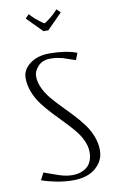

<svg xmlns="http://www.w3.org/2000/svg" viewBox="-91 -855 552 910"><g transform="rotate(-10 185.0 -400.0)"><path d="M192.9 -714.8H169.4L97.2 -788.1L114.3 -806.2L127.9 -792Q137.2 -782.2 157.7 -766.4Q178.2 -750.5 181.2 -750.5Q182.6 -750.5 191.4 -756.3Q200.2 -762.2 212.9 -772.5Q225.6 -782.7 234.4 -792L248 -806.2L265.6 -788.1ZM310.1 -585.9 297.4 -552.7Q286.1 -556.2 266.6 -563.2Q247.1 -570.3 237.8 -573Q228.5 -575.7 212.6 -578.4Q196.8 -581.1 180.2 -581.1Q140.1 -581.1 118.9 -557.6Q97.7 -534.2 97.7 -510.7Q97.7 -482.4 110.8 -453.9Q124 -425.3 144.8 -400.1Q165.5 -375 190.9 -349.4Q216.3 -323.7 241.7 -296.6Q267.1 -269.5 287.8 -241.9Q308.6 -214.4 321.8 -180.9Q335 -147.5 335 -112.8Q335 -63 295.4 -28.6Q255.9 5.9 185.1 5.9Q146.5 5.9 105 -2.2Q63.5 -10.3 35.2 -21L52.7 -55.2Q64 -51.8 94.5 -40.3Q125 -28.8 145 -23.9Q165 -19 185.5 -19Q198.7 -19 211.2 -21Q223.6 -22.9 237.5 -29.3Q251.5 -35.6 261.7 -45.7Q272 -55.7 278.6 -73Q285.2 -90.3 285.2 -112.8Q285.2 -140.6 272 -168.9Q258.8 -197.3 237.8 -222.4Q216.8 -247.6 191.7 -273.2Q166.5 -298.8 141.1 -325.9Q115.7 -353 94.7 -380.9Q73.7 -408.7 60.5 -442.4Q47.4 -476.1 47.4 -510.7Q47.4 -549.8 84 -577.9Q120.6 -606 179.2 -606Q256.3 -606 310.1 -585.9Z"/></g></svg>

Font: Reswysokr
Style: Regular
Weight: 500
Version: Version 0.984